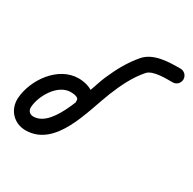

<svg xmlns="http://www.w3.org/2000/svg" viewBox="-163 -722 915 910"><g transform="rotate(30 294.5 -267.5)"><path d="M298.7 -197.7C298.7 -197.7 298.7 -197.7 298.7 -197.7C303.5 -266.2 239.6 -297.3 180.3 -297.3C68.4 -297.3 -15.6 -175.6 -22.7 -73.8C-27.2 -9.6 18.8 42.2 83.9 42.2C248.8 42.2 295 -185 343.9 -305.8C368.5 -366.6 397.6 -427.6 441.2 -477.3C466.7 -506.4 540.9 -503.3 574.9 -503.5C595.7 -503.5 612.4 -520.4 612.3 -541.1C612.3 -561.8 595.4 -578.5 574.7 -578.5C574.7 -578.5 574.7 -578.5 574.7 -578.5C512.6 -578.3 429.4 -577.6 384.8 -526.7C342.5 -478.5 311.9 -421.3 286.5 -362.8C250 -278.6 196.5 -32.8 83.9 -32.8C62.3 -32.8 50.6 -47.4 52.1 -68.6C56.4 -130.1 109.2 -222.3 180.3 -222.3C191.2 -222.3 225.1 -220.6 223.9 -202.9C222.5 -182.3 238 -164.4 258.7 -162.9C279.4 -161.5 297.3 -177 298.7 -197.7Z"/></g></svg>

Font: FRB American Cursive Extrabold
Style: Bold Italic
Weight: 800
Italic angle: -25°
Version: Version 2.0;Modular Font Editor K font №1